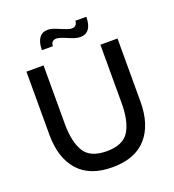

<svg xmlns="http://www.w3.org/2000/svg" viewBox="-159 -1014 1039 1149"><g transform="rotate(-20 360.5 -439.0)"><path d="M71 -298V-700H180V-327Q180 -214 218 -151Q256 -88 361 -88Q466 -88 504 -151Q542 -214 542 -327V-700H651V-298Q651 -151 578 -68.5Q505 14 361 14Q217 14 144 -68.5Q71 -151 71 -298ZM369 -806Q325 -825 306 -825Q290 -825 281 -815.5Q272 -806 272 -789H202Q202 -839 221 -865.5Q240 -892 276 -892Q292 -892 308.5 -886.5Q325 -881 353 -869Q358 -867 379.5 -858.5Q401 -850 416 -850Q432 -850 441 -859.5Q450 -869 450 -886H520Q520 -836 501 -810Q482 -784 446 -784Q430 -784 412 -789.5Q394 -795 369 -806Z"/></g></svg>

Font: Cabin Medium
Style: Regular
Weight: 500
Designer: Pablo Impallari
Foundry: Pablo Impallari. http://www.impallari.com Igino Marini. http://www.ikern.com
Version: Version 2.001